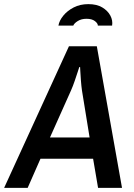

<svg xmlns="http://www.w3.org/2000/svg" viewBox="-54 -910 651 930"><path d="M-34 0 280 -686H415L537 0H421L397 -141H142L80 0ZM188 -244H380L343 -472Q340 -493 338 -519.5Q336 -546 335 -565.5Q334 -585 334 -585H330Q330 -585 323.5 -565Q317 -545 308 -518.5Q299 -492 290 -472ZM229 -786Q233 -810 252.5 -834Q272 -858 303 -874Q334 -890 374 -890Q415 -890 441.5 -874Q468 -858 480.5 -834.5Q493 -811 489 -786H420Q420 -797 405.5 -808Q391 -819 365 -819Q340 -819 322.5 -808Q305 -797 301 -786Z"/></svg>

Font: Archivo Narrow SemiBold
Style: Italic
Weight: 600
Italic angle: -8°
Designer: Hector Gatti
Foundry: Omnibus-Type
Version: Version 3.002